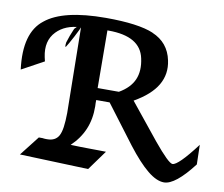

<svg xmlns="http://www.w3.org/2000/svg" viewBox="-82 -853 1124 965"><g transform="rotate(10 480.0 -370.0)"><path d="M76.2 -1 154.8 -101.6H167Q169.9 -101.6 173.6 -101.6Q177.2 -101.6 181.6 -100.6Q186 -100.1 190.2 -100.1Q194.3 -100.1 198.2 -100.1Q238.8 -100.1 255.9 -129.9Q265.1 -146.5 269.3 -175.8Q273.4 -205.1 273.9 -247.1L267.6 -683.6Q226.6 -681.6 196 -669.2Q165.5 -656.7 144 -634.3Q96.7 -585.4 113.8 -504.4L118.7 -483.4L5.9 -421.9Q-17.6 -606.9 75.7 -678.7Q165.5 -752 382.8 -752Q549.3 -752 626.5 -719.2H625.5Q709 -684.1 727.1 -595.7Q741.7 -528.3 708.5 -471.2Q675.3 -414.1 591.8 -366.7L739.7 -183.6Q819.3 -86.9 839.4 -86.9Q853.5 -86.9 882.8 -116Q912.1 -145 958 -205.6L960.4 -106Q870.1 11.7 813 11.7Q774.9 11.7 728.3 -26.4Q681.6 -64.5 622.1 -141.6L474.6 -336.9H406.2Q406.2 -329.1 406 -321.3Q405.8 -313.5 406.7 -305.7Q407.7 -240.2 385.5 -187.5Q363.3 -134.8 318.8 -92.8Q341.3 -91.8 365.7 -91.3Q390.1 -90.8 413.6 -90.6Q437 -90.3 459 -90.1Q481 -89.8 499.5 -89.4L426.3 11.7ZM402.8 -397.5H511.2Q566.4 -429.2 586.2 -474.9Q606 -520.5 592.3 -582.5Q569.8 -691.4 406.7 -691.4H400.9ZM234.9 -669.9Q272.5 -710.9 271 -692.9Q266.6 -677.2 243.4 -633.3Q220.2 -589.4 209.5 -573.7Q204.1 -570.8 207.5 -596.2Q217.8 -630.9 234.9 -669.9Z"/></g></svg>

Font: IranNastaliq
Style: Regular
Weight: 400
Designer: Hossein Zahedi
Version: Version 1.5